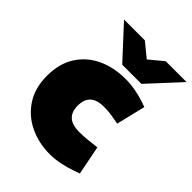

<svg xmlns="http://www.w3.org/2000/svg" viewBox="-214 -856 977 977"><g transform="rotate(45 275.0 -367.0)"><path d="M317 9Q237 9 170.5 -23Q104 -55 64.5 -116Q25 -177 25 -263Q25 -352 64 -412.5Q103 -473 169.5 -504Q236 -535 320 -535Q355 -535 391 -528.5Q427 -522 463 -510L488 -501L450 -344L420 -349Q401 -353 382.5 -355Q364 -357 341 -357Q311 -357 289 -348Q267 -339 255 -319Q243 -299 243 -267Q243 -234 255.5 -214Q268 -194 290.5 -185.5Q313 -177 342 -177Q358 -177 377.5 -178Q397 -179 428 -183L464 -187L495 -30L464 -19Q427 -6 389.5 1.5Q352 9 317 9ZM256 -574 295 -656 400 -743H550L394 -574ZM256 -574 100 -743H250L356 -656L394 -574Z"/></g></svg>

Font: REM Black
Style: Regular
Weight: 900
Designer: Octavio Pardo
Foundry: Ashler Design
Version: Version 1.005;gftools[0.9.28]